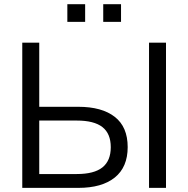

<svg xmlns="http://www.w3.org/2000/svg" viewBox="-20 -912 913 932"><path d="M88.1 0V-705H170.5V-393.6H360.2Q474.6 -393.6 537.2 -344.7Q599.8 -295.9 599.8 -198Q599.8 -100.7 537.2 -50.3Q474.6 0 360.2 0ZM170.5 -67.2H352.6Q436.8 -67.2 477.3 -99.5Q517.7 -131.9 517.7 -197.5Q517.7 -263.2 477.3 -295Q436.8 -326.8 352.6 -326.8H170.5ZM703.4 0V-705H785.8V0ZM481.1 -805.9V-891.7H567.5V-805.9ZM306.9 -805.9V-891.7H393.3V-805.9Z"/></svg>

Font: Mulish ExtraLight
Style: Regular
Weight: 200
Designer: Vernon Adams
Foundry: Vernon Adams
Version: Version 3.603